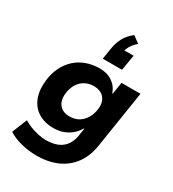

<svg xmlns="http://www.w3.org/2000/svg" viewBox="-234 -944 1138 1261"><g transform="rotate(30 334.5 -313.5)"><path d="M245 190Q185 190 127 175.5Q69 161 29 134L75 20Q98 35 127 46Q156 57 187 64Q218 71 246 71Q323 71 366 37.5Q409 4 420 -61L429 -119H425Q407 -87 379 -65Q351 -43 319 -32.5Q287 -22 251 -22Q180 -22 132 -53.5Q84 -85 63.5 -142Q43 -199 53 -273Q60 -329 82.5 -373.5Q105 -418 140 -449.5Q175 -481 221 -497.5Q267 -514 320 -514Q377 -514 417 -486.5Q457 -459 472 -413L476 -414L490 -503H634L566 -69Q553 13 511 71Q469 129 401.5 159.5Q334 190 245 190ZM304 -141Q342 -141 371 -157.5Q400 -174 419 -205Q438 -236 443 -275Q451 -328 424.5 -361Q398 -394 344 -394Q307 -394 277.5 -377.5Q248 -361 230 -331.5Q212 -302 207 -263Q199 -208 225 -174.5Q251 -141 304 -141ZM304 -579 318 -665Q325 -711 346 -749Q367 -787 406 -817L457 -779Q429 -756 414 -729Q399 -702 395 -679L368 -697H470L450 -579Z"/></g></svg>

Font: Nunito Sans 7pt ExtraBold
Style: Italic
Weight: 800
Italic angle: -9°
Designer: Vernon Adams
Foundry: Vernon Adams
Version: Version 3.101;gftools[0.9.27]